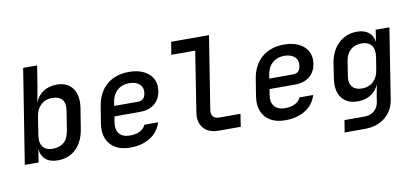

<svg xmlns="http://www.w3.org/2000/svg" viewBox="-79 -1007 3159 1463"><g transform="rotate(-10 1500.0 -275.0)"><path d="M295 10Q235 10 200.5 -20Q166 -50 163 -103L147 0H40L156 -730H264L239 -573L216 -448Q236 -502 279.5 -531Q323 -560 386 -560Q468 -560 508 -504Q548 -448 533 -352L508 -197Q493 -99 436.5 -44.5Q380 10 295 10ZM272 -84Q324 -84 357.5 -111.5Q391 -139 401 -200L425 -351Q434 -411 409 -438.5Q384 -466 332 -466Q281 -466 246.5 -434.5Q212 -403 203 -346L181 -205Q172 -147 196 -115.5Q220 -84 272 -84Z M854 10Q787 10 741 -17Q695 -44 675 -93.5Q655 -143 666 -210L687 -340Q704 -445 771.5 -502.5Q839 -560 945 -560Q1010 -560 1057 -537Q1104 -514 1126 -473.5Q1148 -433 1140 -379Q1130 -314 1086.5 -279.5Q1043 -245 975 -245H777L770 -203Q760 -145 787 -113Q814 -81 869 -81Q914 -81 946.5 -97.5Q979 -114 990 -143H1097Q1074 -70 1010.5 -30Q947 10 854 10ZM789 -324H975Q997 -324 1012 -336.5Q1027 -349 1032 -379Q1039 -422 1011 -448.5Q983 -475 932 -475Q874 -475 837.5 -441.5Q801 -408 792 -347Z M1541 0Q1463 0 1424 -45.5Q1385 -91 1397 -167L1470 -632H1285L1301 -730H1594L1505 -169Q1499 -136 1514.5 -117Q1530 -98 1560 -98H1726L1711 0Z M2054 10Q1987 10 1941 -17Q1895 -44 1875 -93.5Q1855 -143 1866 -210L1887 -340Q1904 -445 1971.5 -502.5Q2039 -560 2145 -560Q2210 -560 2257 -537Q2304 -514 2326 -473.5Q2348 -433 2340 -379Q2330 -314 2286.5 -279.5Q2243 -245 2175 -245H1977L1970 -203Q1960 -145 1987 -113Q2014 -81 2069 -81Q2114 -81 2146.5 -97.5Q2179 -114 2190 -143H2297Q2274 -70 2210.5 -30Q2147 10 2054 10ZM1989 -324H2175Q2197 -324 2212 -336.5Q2227 -349 2232 -379Q2239 -422 2211 -448.5Q2183 -475 2132 -475Q2074 -475 2037.5 -441.5Q2001 -408 1992 -347Z M2483 180 2498 87H2653Q2698 87 2728 62Q2758 37 2765 -6L2771 -47L2788 -138Q2767 -89 2724.5 -62.5Q2682 -36 2624 -36Q2540 -36 2499.5 -91Q2459 -146 2474 -242L2491 -353Q2506 -448 2564.5 -504Q2623 -560 2708 -560Q2764 -560 2798 -533Q2832 -506 2838 -458L2852 -550H2958L2872 -4Q2858 81 2795.5 130.5Q2733 180 2639 180ZM2674 -127Q2725 -127 2759.5 -158.5Q2794 -190 2803 -247L2819 -347Q2827 -403 2803 -434.5Q2779 -466 2727 -466Q2675 -466 2641.5 -436Q2608 -406 2600 -354L2582 -240Q2573 -187 2597 -157Q2621 -127 2674 -127Z"/></g></svg>

Font: JetBrains Mono NL SemiBold
Style: Italic
Weight: 600
Italic angle: -9°
Monospace: yes
Designer: Philipp Nurullin, Konstantin Bulenkov
Foundry: JetBrains
Version: Version 2.305; ttfautohint (v1.8.4.7-5d5b)